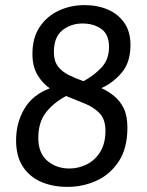

<svg xmlns="http://www.w3.org/2000/svg" viewBox="-20 -726 575 752"><path d="M244 6Q187 6 141.5 -13.5Q96 -33 69.5 -73.5Q43 -114 43 -176Q43 -245 75.5 -300Q108 -355 175 -380Q146 -400 126.5 -433Q107 -466 107 -515Q107 -578 135.5 -620.5Q164 -663 210.5 -684.5Q257 -706 311 -706Q362 -706 402.5 -688.5Q443 -671 467 -636.5Q491 -602 491 -550Q491 -481 456 -440.5Q421 -400 377 -381Q405 -368 428 -349Q451 -330 465 -301Q479 -272 479 -226Q479 -146 445.5 -94.5Q412 -43 358.5 -18.5Q305 6 244 6ZM307 -408Q348 -430 377.5 -461.5Q407 -493 407 -542Q407 -591 377 -612.5Q347 -634 303 -634Q258 -634 224.5 -607.5Q191 -581 191 -522Q191 -487 207 -466Q223 -445 249.5 -432Q276 -419 307 -408ZM252 -66Q287 -66 319.5 -82Q352 -98 372.5 -131Q393 -164 393 -214Q393 -259 369.5 -283Q346 -307 310.5 -321Q275 -335 239 -350Q187 -322 158.5 -283.5Q130 -245 130 -186Q130 -126 165.5 -96Q201 -66 252 -66Z"/></svg>

Font: Asap
Style: Italic
Weight: 400
Italic angle: -6°
Designer: Pablo Cosgaya
Foundry: Omnibus-Type
Version: Version 3.001; ttfautohint (v1.8.3)